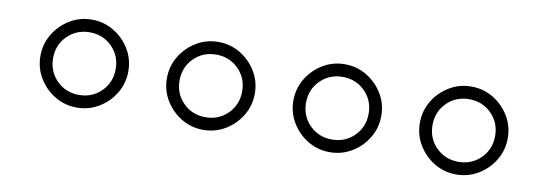

<svg xmlns="http://www.w3.org/2000/svg" viewBox="-35 -679 1670 598"><g transform="rotate(10 800.0 -380.0)"><path d="M80 -380Q80 -342 99 -310.5Q118 -279 149.5 -260Q181 -241 219 -241Q257 -241 288.5 -260Q320 -279 339 -310.5Q358 -342 358 -380Q358 -418 339 -449.5Q320 -481 288.5 -500Q257 -519 219 -519Q181 -519 149.5 -500Q118 -481 99 -449.5Q80 -418 80 -380ZM120 -380Q120 -422 148.5 -450.5Q177 -479 219 -479Q261 -479 289.5 -450.5Q318 -422 318 -380Q318 -338 289.5 -309.5Q261 -281 219 -281Q177 -281 148.5 -309.5Q120 -338 120 -380Z M480 -380Q480 -342 499 -310.5Q518 -279 549.5 -260Q581 -241 619 -241Q657 -241 688.5 -260Q720 -279 739 -310.5Q758 -342 758 -380Q758 -418 739 -449.5Q720 -481 688.5 -500Q657 -519 619 -519Q581 -519 549.5 -500Q518 -481 499 -449.5Q480 -418 480 -380ZM520 -380Q520 -422 548.5 -450.5Q577 -479 619 -479Q661 -479 689.5 -450.5Q718 -422 718 -380Q718 -338 689.5 -309.5Q661 -281 619 -281Q577 -281 548.5 -309.5Q520 -338 520 -380Z M880 -380Q880 -342 899 -310.5Q918 -279 949.5 -260Q981 -241 1019 -241Q1057 -241 1088.5 -260Q1120 -279 1139 -310.5Q1158 -342 1158 -380Q1158 -418 1139 -449.5Q1120 -481 1088.5 -500Q1057 -519 1019 -519Q981 -519 949.5 -500Q918 -481 899 -449.5Q880 -418 880 -380ZM920 -380Q920 -422 948.5 -450.5Q977 -479 1019 -479Q1061 -479 1089.5 -450.5Q1118 -422 1118 -380Q1118 -338 1089.5 -309.5Q1061 -281 1019 -281Q977 -281 948.5 -309.5Q920 -338 920 -380Z M1280 -380Q1280 -342 1299 -310.5Q1318 -279 1349.5 -260Q1381 -241 1419 -241Q1457 -241 1488.5 -260Q1520 -279 1539 -310.5Q1558 -342 1558 -380Q1558 -418 1539 -449.5Q1520 -481 1488.5 -500Q1457 -519 1419 -519Q1381 -519 1349.5 -500Q1318 -481 1299 -449.5Q1280 -418 1280 -380ZM1320 -380Q1320 -422 1348.5 -450.5Q1377 -479 1419 -479Q1461 -479 1489.5 -450.5Q1518 -422 1518 -380Q1518 -338 1489.5 -309.5Q1461 -281 1419 -281Q1377 -281 1348.5 -309.5Q1320 -338 1320 -380Z"/></g></svg>

Font: text-security-circle
Style: Regular
Weight: 400
Monospace: yes
Foundry: Oskari Noppa
Version: Version 3.000;hotconv 1.0.118;makeotfexe 2.5.65603